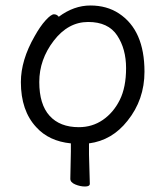

<svg xmlns="http://www.w3.org/2000/svg" viewBox="-20 -506 602 699"><path d="M307 163Q307 173 289.5 173Q272 173 254 165.5Q236 158 236 145L238 46V16Q158 8 112 -43Q56 -103 56 -207Q56 -287 106 -374Q126 -410 146 -432Q166 -454 176.5 -454Q187 -454 194 -445Q249 -486 309 -486Q369 -486 413 -457Q506 -396 506 -245Q506 -143 444 -66Q388 5 304 16V56ZM267 -43Q316 -43 354.5 -69.5Q393 -96 416 -142Q439 -188 439 -258Q439 -328 406.5 -377Q374 -426 301 -426Q228 -426 175.5 -357.5Q123 -289 123 -207.5Q123 -126 160.5 -84.5Q198 -43 267 -43Z"/></svg>

Font: LXGW WenKai TC
Style: Regular
Weight: 400
Designer: LXGW / Fontworks Inc.
Foundry: LXGW / Fontworks Inc.
Version: Version 1.330